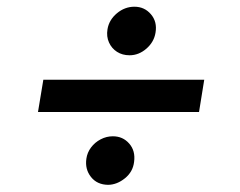

<svg xmlns="http://www.w3.org/2000/svg" viewBox="-20 -566 701 560"><path d="M575.7 -333.5 560.5 -239.3H90.8L106.4 -333.5ZM295.4 -26.9Q263.2 -27.3 245.4 -49.8Q227.5 -72.3 231.9 -103Q234.4 -121.1 245.6 -136Q256.8 -150.9 273.7 -159.7Q290.5 -168.5 309.1 -168.5Q338.4 -168.5 356.9 -147.2Q375.5 -126 371.1 -93.8Q367.7 -64.9 344.5 -46.1Q321.3 -27.3 295.4 -26.9ZM357.9 -404.8Q336.9 -404.8 321.3 -414.8Q305.7 -424.8 297.9 -442.1Q290 -459.5 293.5 -480.5Q297.9 -507.8 320.8 -527.1Q343.8 -546.4 372.1 -546.4Q401.4 -546.4 420.2 -524.4Q439 -502.4 433.6 -470.7Q429.2 -443.4 407 -424.1Q384.8 -404.8 357.9 -404.8Z"/></svg>

Font: Inter 18pt Medium
Style: Italic
Weight: 500
Italic angle: -9.3988°
Designer: Rasmus Andersson
Foundry: rsms
Version: Version 4.001;git-66647c0bb